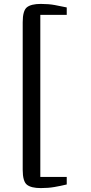

<svg xmlns="http://www.w3.org/2000/svg" viewBox="-20 -824 464 981"><path d="M96 -710.5Q96 -770 117.8 -787Q139.5 -804 188.5 -804Q228.5 -804 260 -798.2Q291.5 -792.5 321 -786V-748H186V80H321V118.5Q290 126 258.2 131.5Q226.5 137 188.5 137Q139.5 137 117.8 120Q96 103 96 43.5Z"/></svg>

Font: Merriweather Text
Style: Regular
Weight: 400
Designer: Eben Sorkin
Foundry: Eben Sorkin
Version: Version 2.100; ttfautohint (v1.7.19-72a1) -l 8 -r 50 -G 200 